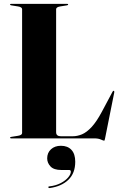

<svg xmlns="http://www.w3.org/2000/svg" viewBox="-20 -720 618 999"><path d="M327.5 -692 293 -686.5Q272 -683 272 -672V-32Q272 -11 297 -11H358Q382.5 -11 406.8 -21.2Q431 -31.5 456.8 -59.2Q482.5 -87 510 -138.5L566 -243.5Q569 -248.5 572 -247.5Q575.5 -246.5 574.5 -239L526.5 1Q525 8.5 524 10.2Q523 12 522 12Q518 12 504.8 6Q491.5 0 471 0H38Q32.5 0 32.5 -3.5Q32.5 -7 39.5 -8L74 -13.5Q95 -17 95 -28V-672Q95 -683 74 -686.5L39.5 -692Q32.5 -693 32.5 -696.5Q32.5 -700 38 -700H329Q334.5 -700 334.5 -696.5Q334.5 -693 327.5 -692ZM299.5 164.5Q260 164.5 242.8 146Q225.5 127.5 225.5 104Q225.5 75 245.2 56.8Q265 38.5 297 38.5Q332 38.5 351.8 59.8Q371.5 81 371.5 121.5Q371.5 181 335.8 215.5Q300 250 238.5 258.5Q232.5 259.5 232 255Q230.5 250.5 235.5 250Q270.5 246 295.8 232.8Q321 219.5 334.8 203Q348.5 186.5 348.5 173.5Q348.5 164.5 340 164.5Z"/></svg>

Font: Fraunces 144pt S000
Style: Bold
Weight: 700
Version: Version 1.000; ttfautohint (v1.8.3)